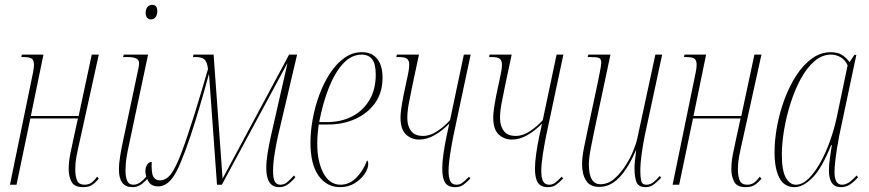

<svg xmlns="http://www.w3.org/2000/svg" viewBox="-20 -761 3580 791"><path d="M322 10Q286 10 274.5 -12.5Q263 -35 263 -63Q263 -95 270 -129Q277 -163 285 -200L301 -273H105L48 0H21L116 -462Q118 -472 119 -480Q120 -488 120 -494Q120 -513 110.5 -519.5Q101 -526 75 -526H68L70 -536H159L107 -283H304L358 -536H387L313 -200Q300 -144 295 -116.5Q290 -89 290 -65Q290 -35 297.5 -17.5Q305 0 329 0Q343 0 354.5 -7Q366 -14 380 -33L387 -25Q371 -6 357.5 2Q344 10 322 10Z M602 -681Q593 -681 586.5 -687.5Q580 -694 580 -708Q580 -722 587 -731.5Q594 -741 607 -741Q628 -741 628 -715Q628 -700 621 -690.5Q614 -681 602 -681ZM525 10Q470 10 470 -63Q470 -89 475.5 -121Q481 -153 487 -181L550 -478Q553 -492 553 -500Q553 -513 542.5 -519.5Q532 -526 502 -526H487L490 -536H590L506 -139Q500 -109 498.5 -90Q497 -71 497 -60Q497 -32 504 -16Q511 0 530 0Q557 0 586 -38L593 -31Q577 -12 561.5 -1Q546 10 525 10Z M1130 10Q1077 10 1077 -69Q1077 -96 1082.5 -130Q1088 -164 1096 -200L1164 -499H1163L894 0H874L841 -457Q829 -412 819.5 -379.5Q810 -347 802 -319.5Q794 -292 785 -263Q741 -122 708.5 -57.5Q676 7 632 7Q603 7 591 -14.5Q579 -36 579 -55Q579 -72 586.5 -83Q594 -94 605 -94Q603 -49 611.5 -33.5Q620 -18 639 -18Q664 -18 683.5 -43Q703 -68 726 -128Q749 -188 782 -293Q801 -354 810.5 -386.5Q820 -419 825.5 -438Q831 -457 837 -477Q833 -507 822 -516.5Q811 -526 788 -526H775L777 -536H860L897 -25L1171 -536H1204L1125 -200Q1118 -168 1111.5 -128.5Q1105 -89 1105 -57Q1105 -25 1112.5 -12.5Q1120 0 1135 0Q1150 0 1162 -9.5Q1174 -19 1191 -38L1197 -31Q1181 -12 1165.5 -1Q1150 10 1130 10Z M1381 10Q1326 10 1292.5 -37Q1259 -84 1259 -174Q1259 -220 1268.5 -271.5Q1278 -323 1296 -371.5Q1314 -420 1340 -459.5Q1366 -499 1399 -522.5Q1432 -546 1471 -546Q1512 -546 1534 -518.5Q1556 -491 1556 -441Q1556 -380 1525.5 -337Q1495 -294 1444 -271Q1393 -248 1331 -248H1293Q1292 -242 1289.5 -218Q1287 -194 1287 -169Q1287 -95 1312.5 -47.5Q1338 0 1383 0Q1420 0 1449 -30Q1478 -60 1492 -100Q1494 -99 1495.5 -96Q1497 -93 1497 -85Q1497 -66 1482 -44Q1467 -22 1441 -6Q1415 10 1381 10ZM1327 -258Q1385 -258 1430 -281Q1475 -304 1501.5 -348Q1528 -392 1528 -453Q1528 -497 1513.5 -516.5Q1499 -536 1470 -536Q1428 -536 1394 -499.5Q1360 -463 1335 -400Q1310 -337 1295 -258Z M1855 10Q1826 10 1814 -8.5Q1802 -27 1802 -66Q1802 -93 1807 -128Q1812 -163 1820 -201L1831 -252Q1803 -223 1771 -204.5Q1739 -186 1707 -186Q1675 -186 1652.5 -207Q1630 -228 1630 -277Q1630 -291 1633 -313Q1636 -335 1643 -371L1650 -404Q1657 -436 1661.5 -458Q1666 -480 1666 -493Q1666 -513 1656 -519.5Q1646 -526 1624 -526H1613L1615 -536H1706L1679 -409Q1670 -366 1664 -333.5Q1658 -301 1658 -275Q1658 -242 1673.5 -221.5Q1689 -201 1723 -201Q1752 -201 1782 -221Q1812 -241 1834 -266L1891 -536H1919L1848 -202Q1840 -162 1834 -123Q1828 -84 1828 -56Q1828 -30 1835 -15Q1842 0 1861 0Q1873 0 1884 -7.5Q1895 -15 1912 -33L1918 -26Q1901 -8 1888 1Q1875 10 1855 10Z M2237 10Q2208 10 2196 -8.5Q2184 -27 2184 -66Q2184 -93 2189 -128Q2194 -163 2202 -201L2213 -252Q2185 -223 2153 -204.5Q2121 -186 2089 -186Q2057 -186 2034.5 -207Q2012 -228 2012 -277Q2012 -291 2015 -313Q2018 -335 2025 -371L2032 -404Q2039 -436 2043.5 -458Q2048 -480 2048 -493Q2048 -513 2038 -519.5Q2028 -526 2006 -526H1995L1997 -536H2088L2061 -409Q2052 -366 2046 -333.5Q2040 -301 2040 -275Q2040 -242 2055.5 -221.5Q2071 -201 2105 -201Q2134 -201 2164 -221Q2194 -241 2216 -266L2273 -536H2301L2230 -202Q2222 -162 2216 -123Q2210 -84 2210 -56Q2210 -30 2217 -15Q2224 0 2243 0Q2255 0 2266 -7.5Q2277 -15 2294 -33L2300 -26Q2283 -8 2270 1Q2257 10 2237 10Z M2640 10Q2610 10 2602 -11Q2594 -32 2594 -69Q2594 -81 2595.5 -96Q2597 -111 2601 -142H2600Q2568 -68 2531 -29.5Q2494 9 2449 9Q2411 9 2394.5 -17Q2378 -43 2378 -85Q2378 -114 2386.5 -155.5Q2395 -197 2402 -230L2441 -413Q2446 -439 2451.5 -465.5Q2457 -492 2457 -502Q2457 -518 2448.5 -522Q2440 -526 2414 -526H2401L2404 -536H2495L2430 -230Q2423 -196 2414.5 -153.5Q2406 -111 2406 -83Q2406 -2 2454 -2Q2484 -2 2509.5 -23.5Q2535 -45 2555.5 -76.5Q2576 -108 2589 -140Q2602 -172 2606 -193L2680 -536H2708L2636 -201Q2629 -166 2623.5 -127Q2618 -88 2618 -57Q2618 -32 2621.5 -16Q2625 0 2643 0Q2659 0 2672 -10.5Q2685 -21 2698 -36L2704 -29Q2691 -15 2675.5 -2.5Q2660 10 2640 10Z M3052 10Q3016 10 3004.5 -12.5Q2993 -35 2993 -63Q2993 -95 3000 -129Q3007 -163 3015 -200L3031 -273H2835L2778 0H2751L2846 -462Q2848 -472 2849 -480Q2850 -488 2850 -494Q2850 -513 2840.5 -519.5Q2831 -526 2805 -526H2798L2800 -536H2889L2837 -283H3034L3088 -536H3117L3043 -200Q3030 -144 3025 -116.5Q3020 -89 3020 -65Q3020 -35 3027.5 -17.5Q3035 0 3059 0Q3073 0 3084.5 -7Q3096 -14 3110 -33L3117 -25Q3101 -6 3087.5 2Q3074 10 3052 10Z M3253 10Q3211 10 3191 -28Q3171 -66 3171 -134Q3171 -185 3181.5 -241.5Q3192 -298 3212 -352Q3232 -406 3260.5 -450Q3289 -494 3325 -520Q3361 -546 3403 -546Q3432 -546 3450 -534Q3468 -522 3480 -505L3500 -535H3508L3437 -200Q3433 -179 3428.5 -151Q3424 -123 3421 -96.5Q3418 -70 3418 -52Q3418 0 3449 0Q3463 0 3477.5 -9.5Q3492 -19 3509 -38L3515 -31Q3499 -12 3482 -1Q3465 10 3445 10Q3417 10 3406 -9Q3395 -28 3395 -58Q3395 -82 3399 -110Q3403 -138 3407 -163H3404Q3365 -66 3326.5 -28Q3288 10 3253 10ZM3259 0Q3285 0 3310 -24Q3335 -48 3358 -88.5Q3381 -129 3399 -179Q3417 -229 3428 -281L3472 -492Q3462 -514 3443.5 -525Q3425 -536 3403 -536Q3367 -536 3335.5 -509Q3304 -482 3279.5 -437Q3255 -392 3237.5 -337.5Q3220 -283 3210.5 -227Q3201 -171 3201 -123Q3201 -58 3217.5 -29Q3234 0 3259 0Z"/></svg>

Font: Noto Serif Display ExtraCondensed Thin
Style: Italic
Weight: 100
Width: 2
Italic angle: -12°
Designer: Monotype Design Team
Foundry: Monotype Imaging Inc.
Version: Version 2.009